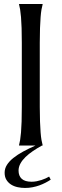

<svg xmlns="http://www.w3.org/2000/svg" viewBox="-20 -720 305 950"><path d="M74.2 -2Q77.1 -12.2 79.6 -27.3Q82 -42.5 84 -64.9Q85.9 -87.4 86.9 -118.4Q87.9 -149.4 87.9 -190.9V-508.8Q87.9 -550.3 86.9 -581.3Q85.9 -612.3 84 -635Q82 -657.7 79.6 -672.9Q77.1 -688 74.2 -698.2V-700.2H190.9V-698.2Q188 -688 185.3 -672.9Q182.6 -657.7 180.9 -635Q179.2 -612.3 178 -581.3Q176.8 -550.3 176.8 -508.8V-190.9Q176.8 -149.4 178 -118.4Q179.2 -87.4 180.9 -64.9Q182.6 -42.5 185.3 -27.3Q188 -12.2 190.9 -2V0H188Q164.6 12.7 143.3 27.1Q122.1 41.5 106.2 56.9Q90.3 72.3 81.1 89.1Q71.8 106 71.8 124Q71.8 150.4 87.6 164.8Q103.5 179.2 136.2 179.2Q148.9 179.2 161.4 176.8Q173.8 174.3 185.1 170.7Q196.3 167 206.1 162.6Q215.8 158.2 223.1 153.8L231 168.9Q219.2 176.8 205.1 184.1Q190.9 191.4 174.8 197.3Q158.7 203.1 140.9 206.5Q123 210 104 210Q85.4 210 67.1 206.1Q48.8 202.1 34.7 193.1Q20.5 184.1 11.7 169.7Q2.9 155.3 2.9 134.8Q2.9 113.8 14.4 95.7Q25.9 77.6 46.4 61.3Q66.9 44.9 94.7 29.8Q122.6 14.6 155.8 0H74.2Z"/></svg>

Font: Marcellus SC
Style: Regular
Weight: 400
Designer: Astigmatic (AOETI)
Foundry: Astigmatic (AOETI)
Version: Version 1.001